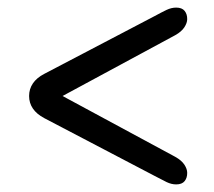

<svg xmlns="http://www.w3.org/2000/svg" viewBox="-20 -596 567 508"><path d="M134.4 -348V-336L443.8 -503Q460.2 -512.2 467.8 -523.8Q475.3 -535.4 475.3 -545.2Q475.5 -558.5 468.5 -567.2Q461.5 -575.9 446.1 -575.9Q433.6 -575.9 420.7 -569.8Q407.8 -563.6 389.4 -553.6L97 -400.5Q77 -390.1 67 -375.3Q57 -360.5 57 -342Q57 -323.5 67 -308.8Q77 -294.1 97 -283.5L389.4 -130.4Q407.8 -120.6 420.7 -114.3Q433.6 -108.1 446.1 -108.1Q461.5 -108.1 468.5 -116.8Q475.5 -125.5 475.3 -138.8Q475.3 -148.9 467.8 -160.4Q460.2 -171.8 443.8 -181Z"/></svg>

Font: Fraunces SuperSoft 9pt
Style: Regular
Weight: 900
Version: Version 1.000;[b76b70a41]